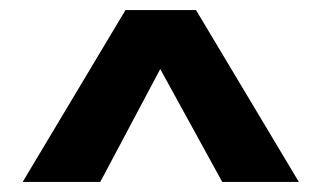

<svg xmlns="http://www.w3.org/2000/svg" viewBox="-20 -930 638 381"><path d="M369 -910H229L25 -569H179L298 -793L421 -569H573Z"/></svg>

Font: Glow Sans TC Normal
Style: Bold
Weight: 700
Designer: Ryoko NISHIZUKA (kana, bopomofo & ideographs); Paul D. Hunt (Latin, Greek & Cyrillic); Sandoll Communications, Soo-young
Version: Version 0.93